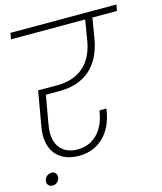

<svg xmlns="http://www.w3.org/2000/svg" viewBox="-126 -832 888 1053"><g transform="rotate(-15 318.0 -305.5)"><path d="M28 -705H449L429 -585C406 -458 327 -396 207 -396H99L66 -206C62 -187 60 -169 60 -151C60 -52 120 9 224 9C336 9 413 -67 433 -190L435 -203H396L393 -189C376 -90 314 -27 226 -27C146 -27 101 -76 101 -155C101 -168 103 -184 106 -203L134 -362H211C352 -362 443 -437 470 -585L490 -705H629L636 -740H34ZM11 100C11 117 24 129 41 129C64 129 82 111 82 88C82 71 70 59 53 59C30 59 11 77 11 100Z"/></g></svg>

Font: Momo Neue ExtLt
Style: Italic
Weight: 200
Italic angle: -10°
Designer: Ninad Kale (Devanagari), Jonny Pinhorn (Latin)
Foundry: Indian Type Foundry
Version: 4.004